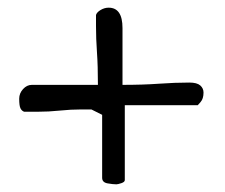

<svg xmlns="http://www.w3.org/2000/svg" viewBox="-20 -624 585 500"><path d="M283 -144Q274 -144 260 -146.5Q246 -149 246 -161V-325L218 -339H192Q164 -339 135.5 -336Q107 -333 78 -333H43Q37 -335 33.5 -341.5Q30 -348 30 -367Q30 -381 40 -392Q50 -403 63 -403H235Q235 -453 232.5 -488Q230 -523 230 -556V-585Q232 -592 242 -598Q252 -604 263 -604Q299 -604 299 -551V-403Q352 -403 394 -406Q436 -409 473 -409Q493 -409 501.5 -401.5Q510 -394 510 -383Q510 -367 502.5 -358.5Q495 -350 495 -350H305V-155Q305 -150 296 -147Q287 -144 283 -144Z"/></svg>

Font: Fuzzy Bubbles
Style: Regular
Weight: 400
Designer: Robert E. Leuschke
Foundry: Robert E. Leuschke
Version: Version 1.010; ttfautohint (v1.8.3)